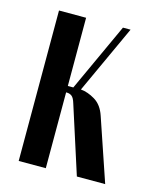

<svg xmlns="http://www.w3.org/2000/svg" viewBox="-83 -551 486 609"><g transform="rotate(15 160.0 -247.0)"><path d="M156 -221Q151 -238 144 -243.5Q137 -249 127 -249H125V0H36V-494H125V-270H143L246 -494H271L168 -270Q191 -268 215 -253.5Q239 -239 250 -206L320 0H227Z"/></g></svg>

Font: Moniqa Narrow Heading
Style: Bold
Weight: 700
Width: 4
Designer: Rajesh Rajput
Foundry: Rajesh Rajput
Version: Version 1.000